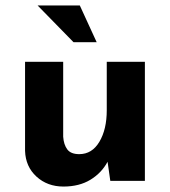

<svg xmlns="http://www.w3.org/2000/svg" viewBox="-20 -664 624 705"><path d="M213 21Q154 21 114 -15.5Q74 -52 72 -110V-437H212V-162Q214 -133 227 -115.5Q240 -98 271 -98Q318 -98 345 -143.5Q372 -189 372 -259V-437H512V0H385L375 -70Q353 -29 312 -4Q271 21 213 21ZM118 -644H273L335 -509H250Z"/></svg>

Font: Synthetic
Style: Bold
Weight: 700
Designer: Santiago Orozco
Foundry: Typemade
Version: Version 2.000; ttfautohint (v1.8.4.7-5d5b)